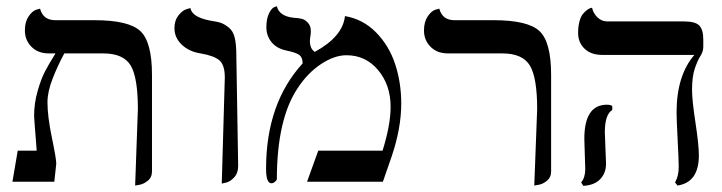

<svg xmlns="http://www.w3.org/2000/svg" viewBox="-20 -585 2325 618"><path d="M415 12.2 423.8 -233.9Q423.8 -335.9 400.4 -374.5Q377 -413.1 312 -413.1H187Q166 -374.5 149.4 -332Q132.8 -289.6 132.8 -255.9Q132.8 -210 147 -142.1Q161.1 -74.2 161.1 -58.1L154.8 0H20L37.1 -100.1H98.1Q97.2 -114.3 95 -141.1Q92.8 -168 91.3 -188Q89.8 -208 89.8 -211.9Q89.8 -252.9 101.1 -292Q112.3 -331.1 124.8 -355Q137.2 -378.9 158.7 -413.1H137.2Q102.1 -413.1 81.1 -434.6Q60.1 -456.1 60.1 -486.8Q60.1 -514.6 72 -532.2Q84 -549.8 96.7 -553.7L108.9 -557.1Q118.7 -520 158.2 -520H284.2Q394 -520 431.6 -485.1Q469.2 -450.2 469.2 -344.2V-33.2Q469.2 -14.2 455.6 -3.2Q441.9 7.8 428.7 9.8Z M693.8 5.9 703.6 -335.9Q703.6 -376 686 -390.9Q668.5 -405.8 625.5 -413.1Q588.4 -418.9 564.9 -441.4Q541.5 -463.9 541.5 -494.1Q541.5 -519 554 -534.9Q566.4 -550.8 579.6 -555.2L592.8 -559.1Q597.7 -530.3 654.8 -519Q680.7 -515.1 692.1 -511Q703.6 -506.8 717 -495.8Q730.5 -484.9 735.6 -463.4Q740.7 -441.9 740.7 -405.8L746.6 -50.8Q746.6 -27.8 733.6 -13.9Q720.7 0 707 2.9Z M1090.3 -533.2Q1148.4 -523.4 1190.4 -480.7Q1232.4 -438 1252 -378.4Q1271.5 -318.8 1271.5 -252Q1271.5 -172.9 1241.2 -83L1212.4 0H968.3L1004.4 -100.1H1211.4Q1237.3 -183.1 1237.3 -241.2Q1237.3 -311 1197.3 -359.1Q1157.2 -407.2 1095.2 -407.2Q1056.2 -407.2 1013.2 -378.7Q970.2 -350.1 938.5 -301.8Q871.6 -202.6 871.1 -8.8Q871.1 -4.9 865.2 0Q859.4 4.9 853.5 4.9Q836.4 4.9 836.4 -42Q836.4 -252 954.1 -380.9Q954.1 -399.9 943.6 -408Q933.1 -416 899.4 -422.9Q869.6 -429.7 853.5 -450Q837.4 -470.2 837.4 -497.1Q837.4 -524.9 845.9 -542Q854.5 -559.1 862.8 -562L871.1 -564.9Q878.9 -532.7 925.3 -527.8Q941.4 -526.9 951.4 -524.4Q961.4 -522 970.9 -512Q980.5 -502 980.5 -484.9Q980.5 -476.1 979 -467.5Q977.5 -459 977.5 -453.1Q977.5 -428.2 993.2 -418Q1083.5 -467.3 1090.3 -533.2Z M1699.7 12.2 1709 -233.9Q1709 -335.9 1685.3 -374.5Q1661.6 -413.1 1596.7 -413.1H1421.9Q1386.7 -413.1 1365.7 -434.6Q1344.7 -456.1 1344.7 -486.8Q1344.7 -514.6 1356.7 -532.2Q1368.7 -549.8 1381.3 -553.7L1394 -557.1Q1403.8 -520 1442.9 -520H1568.8Q1678.7 -520 1716.3 -485.1Q1753.9 -450.2 1753.9 -344.2V-33.2Q1753.9 -14.2 1740.5 -3.2Q1727.1 7.8 1713.4 9.8Z M1926.8 -159.2Q1926.8 -150.4 1928.7 -109.1Q1930.7 -67.9 1930.7 -58.1Q1930.7 -28.3 1912.1 -8.5Q1893.6 11.2 1857.4 13.2L1850.6 2Q1863.8 -13.2 1863.8 -41Q1863.8 -49.8 1862.3 -88.9Q1860.8 -127.9 1860.8 -138.2Q1860.8 -248 1933.6 -248Q1943.4 -248 1950.7 -244.1V-231Q1926.8 -216.3 1926.8 -159.2ZM2207.5 -295.9Q2207.5 -262.7 2218.5 -190.4Q2229.5 -118.2 2229.5 -85Q2229.5 2 2160.6 12.2L2152.8 2Q2165 -19 2164.6 -48.8Q2164.6 -69.8 2161.1 -136Q2157.7 -202.1 2157.7 -223.1Q2157.7 -341.3 2214.8 -408.2H1919.4Q1882.3 -408.2 1861.6 -428.2Q1840.8 -448.2 1840.8 -479Q1840.8 -500 1845.2 -516.1Q1849.6 -532.2 1856.2 -540Q1862.8 -547.9 1869.6 -553Q1876.5 -558.1 1881.3 -559.1L1885.7 -560.1Q1889.6 -542 1903.1 -529.1Q1916.5 -516.1 1934.6 -516.1H2180.7Q2218.8 -516.1 2231.2 -502.4Q2243.7 -488.8 2243.7 -458V-434.1Q2243.7 -418.9 2234.6 -405Q2225.6 -391.1 2216.6 -365Q2207.5 -338.9 2207.5 -295.9Z"/></svg>

Font: Linux Libertine Capitals
Style: Small Caps
Weight: 400
Designer: Philipp H. Poll
Foundry: Philipp H. Poll
Version: Version 5.1.3